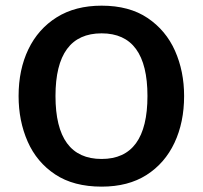

<svg xmlns="http://www.w3.org/2000/svg" viewBox="-20 -660 731 691"><path d="M345.7 11.7Q245.1 11.7 178.7 -32.2Q112.3 -76.2 79.6 -150.4Q46.9 -224.6 46.9 -314.5Q46.9 -409.2 82 -482.4Q117.2 -555.7 184.1 -597.7Q251 -639.6 345.7 -639.6Q445.3 -639.6 511.2 -595.2Q577.1 -550.8 609.9 -477.1Q642.6 -403.3 642.6 -314.5Q642.6 -219.7 607.9 -146Q573.2 -72.3 507.3 -30.3Q441.4 11.7 345.7 11.7ZM345.7 -87.9Q510.7 -87.9 510.7 -314.5Q510.7 -540 345.7 -540Q179.7 -540 179.7 -314.5Q179.7 -87.9 345.7 -87.9Z"/></svg>

Font: Padauk Book
Style: Bold
Weight: 700
Designer: Debbi Hosken, Becca Hirsbrunner Spalinger
Foundry: SIL International
Version: Version 5.000